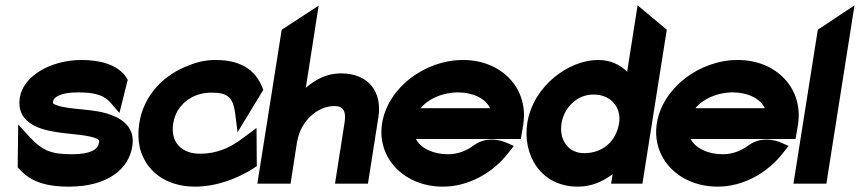

<svg xmlns="http://www.w3.org/2000/svg" viewBox="-20 -686 3211 717"><path d="M54 -322C40 -234 116 -205 183 -194C233 -185 295 -184 331 -172C349 -166 351 -163 350 -154C346 -127 316 -110 250 -110C173 -110 140 -122 92 -173L48 -221L46 -61L52 -55C100 0 169 11 237 11C385 11 461 -57 474 -139C485 -206 442 -240 394 -257C333 -281 244 -275 195 -292C177 -298 177 -300 178 -307C181 -325 210 -341 271 -341C342 -341 371 -328 395 -300L426 -264L457 -388L453 -395C419 -448 347 -462 285 -462C169 -462 67 -402 54 -322Z M500 -225C495 -192 496 -160 503 -131C525 -48 598 11 709 11C787 11 867 -19 926 -57L939 -66L938 -208L873 -160C833 -132 785 -112 729 -112C711 -112 694 -114 680 -120C642 -135 618 -170 627 -226C630 -242 635 -258 643 -272C667 -311 709 -340 770 -340C829 -340 851 -325 859 -257L867 -192L963 -350L959 -361C924 -449 842 -462 784 -462C750 -462 717 -455 686 -442C596 -409 517 -335 500 -225Z M941 0H1065L1089 -154C1096 -197 1116 -230 1141 -253C1162 -273 1194 -290 1229 -290C1262 -290 1273 -271 1267 -230L1231 0H1354L1393 -248C1408 -341 1358 -412 1253 -412C1201 -412 1159 -390 1122 -358L1170 -665L1032 -575Z M1407 -226C1386 -95 1490 11 1634 11C1729 11 1821 -40 1879 -116L1899 -141L1874 -152C1874 -152 1807 -186 1749 -143C1721 -122 1688 -110 1653 -110C1596 -110 1551 -133 1533 -167H1925L1934 -221C1955 -355 1854 -462 1709 -462C1565 -462 1428 -357 1407 -226ZM1551 -282C1578 -316 1632 -341 1690 -341C1748 -341 1794 -317 1810 -282Z M1949 -226C1931 -110 1997 11 2138 11C2188 11 2232 -8 2268 -36L2262 0H2379L2470 -575L2361 -666L2322 -418C2296 -444 2261 -462 2213 -462C2105 -462 1971 -366 1949 -226ZM2077 -226C2086 -282 2133 -333 2196 -333C2265 -333 2301 -281 2292 -226C2281 -159 2232 -114 2161 -114C2102 -114 2067 -164 2077 -226Z M2433 -226C2412 -95 2516 11 2660 11C2755 11 2847 -40 2905 -116L2925 -141L2900 -152C2900 -152 2833 -186 2775 -143C2747 -122 2714 -110 2679 -110C2622 -110 2577 -133 2559 -167H2951L2960 -221C2981 -355 2880 -462 2735 -462C2591 -462 2454 -357 2433 -226ZM2577 -282C2604 -316 2658 -341 2716 -341C2774 -341 2820 -317 2836 -282Z M2943 0H3066L3171 -666L3034 -575Z"/></svg>

Font: Charger Pro
Style: UltraNarObl
Weight: 900
Designer: Jasper
Foundry: Cannot Into Space Fonts
Version: Version 1.09